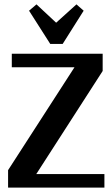

<svg xmlns="http://www.w3.org/2000/svg" viewBox="-20 -859 515 879"><path d="M458 -62V0H17V-80L321 -551H34V-613H450V-534L146 -62ZM147 -839 237 -755 330 -839 363 -810 267 -658H210L113 -810Z"/></svg>

Font: Arya
Style: Bold
Weight: 700
Designer: Eduardo Rodriguez Tunni, Modular Infotech
Foundry: Eduardo Rodriguez Tunni, Modular Infotech
Version: Version 1.002